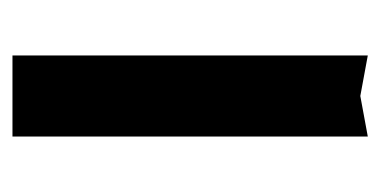

<svg xmlns="http://www.w3.org/2000/svg" viewBox="-171 -439 610 308"><g transform="rotate(90 134.0 -285.0)"><path d="M134 -558 199 -570V0H69V-570Z"/></g></svg>

Font: Unbounded Variable
Style: Regular
Weight: 400
Designer: Luke Prowse, Jean-Baptiste Morizot, Fátima Lázaro, Florian Runge
Foundry: NaN
Version: Version 1.600;FEAKit 1.0